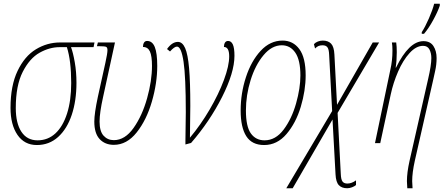

<svg xmlns="http://www.w3.org/2000/svg" viewBox="-20 -762 2385 1022"><path d="M36 -188Q36 -306 73.5 -384.5Q111 -463 171 -499.5Q231 -536 300 -536H483L478 -511H358Q369 -482 378 -430.5Q387 -379 387 -321Q387 -226 362 -151Q337 -76 289.5 -33Q242 10 176 10Q110 10 73 -44Q36 -98 36 -188ZM359 -320Q359 -439 336 -511H297Q244 -511 191 -481.5Q138 -452 101 -379.5Q64 -307 64 -187Q64 -106 94 -60.5Q124 -15 180 -15Q235 -15 275 -52Q315 -89 337 -158Q359 -227 359 -320Z M482 -115Q482 -158 501 -247L541 -428Q552 -478 552 -495Q552 -509 545 -512.5Q538 -516 510 -516H496L501 -536H592L529 -247Q510 -162 510 -115Q510 -63 531.5 -39.5Q553 -16 586 -16Q645 -16 691 -81Q737 -146 763 -239Q789 -332 789 -411Q789 -464 778 -488Q767 -512 741 -512Q741 -526 746.5 -535Q752 -544 763 -544Q791 -544 804 -511.5Q817 -479 817 -411Q817 -320 788.5 -221.5Q760 -123 707.5 -57Q655 9 586 9Q539 9 510.5 -21.5Q482 -52 482 -115Z M967 -14Q969 -124 969 -165Q969 -353 957 -433.5Q945 -514 922 -514Q908 -514 885 -488L869 -501Q896 -539 927 -539Q951 -539 965.5 -506Q980 -473 986.5 -399Q993 -325 993 -199Q993 -155 991 -29Q1048 -97 1096 -179Q1144 -261 1172 -336.5Q1200 -412 1200 -462Q1200 -512 1172 -512Q1172 -526 1177.5 -535Q1183 -544 1194 -544Q1211 -544 1219.5 -525Q1228 -506 1228 -465Q1228 -376 1162 -245.5Q1096 -115 997 -1L967 7Z M1261 -174Q1261 -265 1289 -351Q1317 -437 1367.5 -491.5Q1418 -546 1484 -546Q1540 -546 1573.5 -500.5Q1607 -455 1607 -361Q1607 -280 1581 -193.5Q1555 -107 1505 -48.5Q1455 10 1386 10Q1321 10 1291 -37Q1261 -84 1261 -174ZM1579 -360Q1579 -442 1552 -481.5Q1525 -521 1480 -521Q1427 -521 1383 -468.5Q1339 -416 1314 -335.5Q1289 -255 1289 -174Q1289 -88 1315.5 -51.5Q1342 -15 1388 -15Q1447 -15 1490 -72.5Q1533 -130 1556 -211.5Q1579 -293 1579 -360Z M1748 -171 1732 -470Q1731 -499 1723 -510Q1715 -521 1697 -521Q1684 -521 1675 -517Q1666 -513 1657 -504L1651 -527Q1659 -536 1672 -541Q1685 -546 1698 -546Q1727 -546 1742.5 -529.5Q1758 -513 1760 -472L1774 -204L1964 -536H1998L1777 -161L1794 164Q1795 193 1803 204Q1811 215 1829 215Q1852 215 1875 198V223Q1867 230 1853.5 235Q1840 240 1828 240Q1799 240 1783.5 223.5Q1768 207 1766 166L1750 -126L1538 240H1504Z M2146 202Q2146 157 2160 94L2259 -342Q2276 -415 2276 -453Q2276 -479 2266 -498.5Q2256 -518 2232 -518Q2195 -518 2160 -479.5Q2125 -441 2099 -381Q2073 -321 2060 -260L2004 0H1976L2058 -392Q2069 -439 2069 -493Q2069 -520 2066 -536H2089Q2092 -515 2092 -484Q2092 -438 2086 -402H2088Q2157 -543 2234 -543Q2270 -543 2287 -517Q2304 -491 2304 -453Q2304 -418 2296 -383Q2288 -348 2287 -342L2188 94Q2174 157 2174 202Q2174 214 2176 240H2148Q2146 214 2146 202ZM2225 -591Q2243 -618 2263 -664Q2283 -710 2291 -742H2321V-732Q2310 -699 2285.5 -654.5Q2261 -610 2237 -582H2225Z"/></svg>

Font: Noto Serif CondThin
Style: Italic
Weight: 250
Width: 3
Italic angle: -12°
Designer: Monotype Design Team
Foundry: Monotype Imaging Inc.
Version: Version 1.001